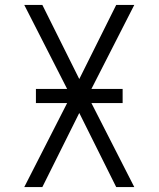

<svg xmlns="http://www.w3.org/2000/svg" viewBox="-20 -755 640 775"><path d="M78 0 251 -339H125V-396H251L78 -735H151L300 -436L449 -735H522L349 -396H475V-339H349L522 0H449L300 -299L151 0Z"/></svg>

Font: Iosevka Aile Custom Light
Style: Regular
Weight: 300
Designer: Belleve Invis
Foundry: Belleve Invis
Version: Version 17.0.2; ttfautohint (v1.8.3)